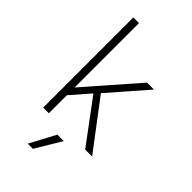

<svg xmlns="http://www.w3.org/2000/svg" viewBox="-272 -777 1054 1054"><g transform="rotate(45 255.0 -250.0)"><path d="M235 -250 139 -140V0H95V-700H139V-200L401 -500H455L263 -280L475 0H421ZM255 50H305L215 200H175Z"/></g></svg>

Font: PT Root UI Web Light
Style: Regular
Weight: 300
Designer: Vitaly Kuzmin
Foundry: ParaType Ltd.
Version: Version 1.000W